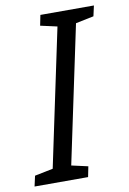

<svg xmlns="http://www.w3.org/2000/svg" viewBox="-133 -765 547 816"><g transform="rotate(-10 140.0 -357.0)"><path d="M-51 0H180L189 -45L118 -61L243 -653L321 -669L331 -714H100L91 -669L163 -653L38 -61L-41 -45Z"/></g></svg>

Font: Noto Sans ExtraCondensed
Style: Italic
Weight: 400
Width: 2
Italic angle: -12°
Designer: Monotype Design Team
Foundry: Monotype Imaging Inc.
Version: Version 2.013